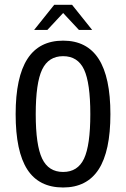

<svg xmlns="http://www.w3.org/2000/svg" viewBox="-20 -790 540 821"><path d="M366.2 -301.8Q366.2 -435.5 339.4 -492.7Q312.5 -549.8 250 -549.8Q187.5 -549.8 160.2 -492.7Q132.8 -435.5 132.8 -301.8Q132.8 -168.9 160.2 -111.8Q187.5 -54.7 250 -54.7Q312.5 -54.7 339.4 -111.8Q366.2 -168.9 366.2 -301.8ZM452.1 -301.8Q452.1 -143.6 401.9 -65.9Q351.6 11.7 250 11.7Q146.5 11.7 96.7 -65.4Q46.9 -142.6 46.9 -301.8Q46.9 -460 97.2 -538.1Q147.5 -616.2 250 -616.2Q351.6 -616.2 401.9 -538.1Q452.1 -460 452.1 -301.8ZM211.9 -769.5H288.1L374 -662.1H317.4L250 -734.4L182.6 -662.1H126Z"/></svg>

Font: BabelStone Xiangqi Colour
Style: Regular
Weight: 400
Designer: Andrew West
Foundry: BabelStone
Version: Version 11.001 November 01, 2021